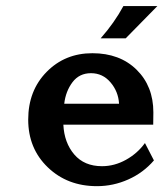

<svg xmlns="http://www.w3.org/2000/svg" viewBox="-20 -620 551 648"><path d="M196.8 -270H381.8Q379.4 -311 353 -342Q326.7 -373 287.1 -373Q247.6 -373 224.6 -342.5Q201.7 -312 196.8 -270ZM497.6 -240.7Q497.6 -240.7 497.1 -199.2H193.8Q196.8 -138.2 230.7 -98.6Q264.6 -59.1 324.2 -59.1Q366.2 -59.1 405 -80.6Q443.8 -102.1 469.2 -137.2L499.5 -78.6Q463.9 -37.1 413.1 -14.4Q362.3 8.3 307.1 8.3Q207.5 8.3 141.4 -55.2Q75.2 -118.7 75.2 -216.3Q75.2 -314 137.2 -377.2Q199.2 -440.4 291.7 -440.4Q384.3 -440.4 440.9 -384.8Q497.6 -329.1 497.6 -240.7ZM396.5 -599.6H511.2L404.3 -490.7H319.8Q366.2 -543.5 396.5 -599.6Z"/></svg>

Font: Rachana
Style: Bold
Weight: 700
Designer: Hussain KH
Foundry: Hussain KH, Rajeesh K Nambiar, Santhosh Thottingal, Swathanthra Malayalam Computing (http://smc.org.in)
Version: Version 7.0.0+20221109